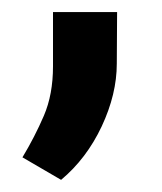

<svg xmlns="http://www.w3.org/2000/svg" viewBox="-20 -133 264 313"><path d="M170.9 -113.3 170.4 -29.3Q170.4 20.5 145.8 73Q121.1 125.5 79.6 160.2L16.6 123.5Q36.6 90.3 51.5 55.7Q66.4 21 66.4 -24.9V-113.3Z"/></svg>

Font: Vazirmatn RD Medium
Style: Regular
Weight: 500
Designer: Saber Rastikerdar
Foundry: Saber Rastikerdar
Version: Version 33.003